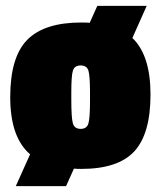

<svg xmlns="http://www.w3.org/2000/svg" viewBox="-20 -568 550 657"><path d="M258 -491Q277 -491 287 -490L313 -548H482L433 -438Q495 -379 495 -244.5Q495 -110 439.5 -50Q384 10 258 10Q241 10 233 9L206 69H34L83 -40Q15 -98 15 -235.5Q15 -373 73.5 -432Q132 -491 258 -491ZM224 -252V-228Q224 -164 229.5 -145.5Q235 -127 256 -127Q277 -127 282.5 -145.5Q288 -164 288 -223V-251Q288 -309 282.5 -326.5Q277 -344 256 -344Q235 -344 229.5 -326.5Q224 -309 224 -252Z"/></svg>

Font: Passion One
Style: Bold
Weight: 700
Designer: Alejandro Lo Celso
Foundry: Fontstage
Version: Version 1.002